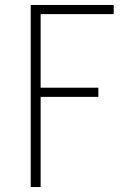

<svg xmlns="http://www.w3.org/2000/svg" viewBox="-20 -540 540 775"><path d="M104 215V-520H439V-483H144V-186H377V-149H144V215Z"/></svg>

Font: Zed Sans Extralight
Style: Regular
Weight: 200
Designer: Belleve Invis
Foundry: Belleve Invis
Version: Version 1.0.0; ttfautohint (v1.8.4)